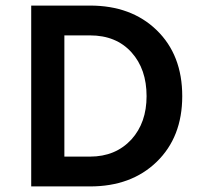

<svg xmlns="http://www.w3.org/2000/svg" viewBox="-20 -669 726 689"><path d="M92 0V-649H303Q451 -649 542 -561Q634 -472 634 -324Q634 -177 542 -88Q451 0 303 0ZM303 -542H211V-107H303Q395 -107 452 -169Q506 -229 506 -324Q506 -421 452 -481Q397 -542 303 -542Z"/></svg>

Font: Karla Neue
Style: Bold
Weight: 700
Designer: Jonathan Pinhorn
Foundry: PYRS Fontlab Ltd. / Made with FontLab
Version: Version 1.000;PS 001.001;hotconv 1.0.56